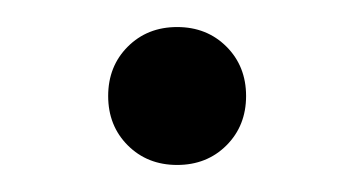

<svg xmlns="http://www.w3.org/2000/svg" viewBox="-20 -408 262 142"><path d="M147.5 -373.5Q162 -359 162 -337Q162 -315 147.5 -300.5Q133 -286 111 -286Q89 -286 74.5 -300.5Q60 -315 60 -337Q60 -359 74.5 -373.5Q89 -388 111 -388Q133 -388 147.5 -373.5Z"/></svg>

Font: Hind Siliguri Light
Style: Regular
Weight: 300
Designer: Jyotish Sonowal
Foundry: Indian Type Foundry
Version: Version 1.001;PS 1.0;hotconv 1.0.86;makeotf.lib2.5.63406; tt